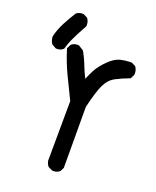

<svg xmlns="http://www.w3.org/2000/svg" viewBox="-149 -896 797 981"><g transform="rotate(20 250.0 -405.5)"><path d="M158.2 -650.4Q161.1 -650.4 166 -649.9L193.4 -632.8Q213.9 -597.2 227.5 -560.5Q239.3 -530.3 254.4 -500.5Q264.6 -525.9 277.3 -550.3Q293.9 -581.5 326.2 -613.5Q358.4 -645.5 387.5 -652.6Q416.5 -659.7 448.2 -659.7H449.7L471.2 -648.9L472.2 -647.9Q483.4 -632.8 483.4 -612.8Q483.4 -609.4 482.9 -605L471.7 -582.5Q432.6 -568.4 397.9 -550.3Q364.3 -533.2 345.5 -493.9Q326.7 -454.6 306.2 -366.7L307.1 -35.6L296.4 -14.2L295.4 -13.7Q282.2 -2 262.7 -2Q259.8 -2 255.4 -2.4L232.9 -13.2Q221.2 -26.9 219.2 -44.4V-44.9L221.2 -367.2L163.1 -486.8Q133.8 -547.9 113.3 -615.7L124.5 -638.2L125.5 -638.7Q138.7 -650.4 158.2 -650.4ZM23.9 -648.4V-648.9Q34.2 -689.5 52.7 -724.9Q71.3 -760.3 93.8 -796.4Q107.4 -808.6 127 -808.6Q129.9 -808.6 134.3 -808.1L155.8 -797.4L156.7 -796.4Q168 -781.2 168 -761.7Q168 -758.8 167.5 -754.4Q132.8 -691.9 118.7 -659.7Q108.4 -635.7 100.6 -608.4Q91.8 -600.1 83 -597.4Q74.2 -594.7 65.9 -594.7Q63 -594.7 59.1 -595.2L37.6 -607.4L36.6 -607.9Q23.9 -625 23.9 -648.4Z"/></g></svg>

Font: Bakudai
Style: Medium
Weight: 500
Version: Version 1.48